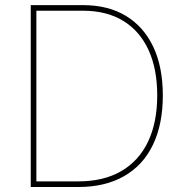

<svg xmlns="http://www.w3.org/2000/svg" viewBox="-20 -748 733 768"><path d="M293.5 0H114.7V-22.5H293.5Q394.5 -22.5 465.1 -63.5Q535.6 -104.5 572.3 -181.6Q608.9 -258.8 608.9 -366.2Q608.9 -472.7 574 -548.3Q539.1 -624 472.9 -664.6Q406.7 -705.1 312 -705.1H114.7V-727.5H312Q412.6 -727.5 483.9 -684.3Q555.2 -641.1 593.3 -560.3Q631.3 -479.5 631.3 -366.2Q631.3 -250.5 591.6 -168.5Q551.8 -86.4 476.1 -43.2Q400.4 0 293.5 0ZM125.5 -727.5V0H103V-727.5Z"/></svg>

Font: Inter 20pt Thin
Style: Regular
Weight: 250
Version: Version 4.001;git-66647c0bb